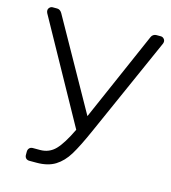

<svg xmlns="http://www.w3.org/2000/svg" viewBox="-105 -785 774 871"><g transform="rotate(15 281.5 -350.0)"><path d="M543 -700Q551 -700 557 -694Q563 -688 563 -680Q563 -674 560 -668L354 -204Q319 -125 294 -84Q269 -43 234.5 -21.5Q200 0 147 0H113Q103 0 97 -6Q91 -12 91 -22V-37Q91 -47 97 -53.5Q103 -60 113 -60H147Q190 -60 219 -90Q248 -120 282 -191L18 -668Q15 -674 15 -680Q15 -688 21 -694Q27 -700 35 -700H56Q70 -700 79 -685L315 -264L499 -685Q502 -692 508.5 -696Q515 -700 522 -700Z"/></g></svg>

Font: Rubik AZ
Style: Regular
Weight: 300
Designer: Hubert and Fischer
Foundry: Hubert & Fischer
Version: Version 2.000